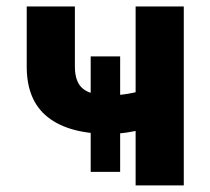

<svg xmlns="http://www.w3.org/2000/svg" viewBox="-20 -562 638 582"><path d="M310.1 -156.2Q189 -156.2 125 -206.8Q61 -257.3 61 -359.9V-542.5H207V-360.4Q207 -312 232.2 -292.5Q257.3 -272.9 310.1 -272.9Q348.1 -272.9 384.8 -281Q421.4 -289.1 462.9 -303.2V-186.5Q445.3 -178.7 419.4 -171.6Q393.6 -164.6 365 -160.4Q336.4 -156.2 310.1 -156.2ZM391.1 0V-542.5H537.1V0ZM254.9 -41V-391.1H344.2V-41Z"/></svg>

Font: Inter 16pt
Style: Bold
Weight: 700
Version: Version 4.001;git-66647c0bb